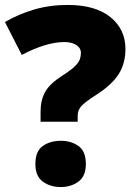

<svg xmlns="http://www.w3.org/2000/svg" viewBox="-20 -744 545 776"><path d="M144 -294Q144 -339 162.5 -372.5Q181 -406 233 -439Q266 -460 282 -475.5Q298 -491 302.5 -504Q307 -517 307 -530Q307 -550 288.5 -562Q270 -574 240 -574Q167 -574 68 -522L0 -655Q55 -687 118 -705.5Q181 -724 254 -724Q365 -724 426 -675Q487 -626 487 -546Q487 -488 460 -445Q433 -402 371 -362Q327 -334 310.5 -317Q294 -300 294 -277V-252H144ZM123 -81Q123 -133 153 -154Q183 -175 226 -175Q267 -175 297 -154Q327 -133 327 -81Q327 -32 297 -10Q267 12 226 12Q183 12 153 -10Q123 -32 123 -81Z"/></svg>

Font: Noto Sans Thai Looped UI Black
Style: Regular
Weight: 900
Designer: Cadson Demak Team
Foundry: Cadson Demak Co., Ltd.
Version: Version 1.000